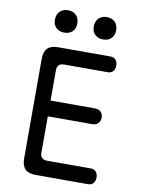

<svg xmlns="http://www.w3.org/2000/svg" viewBox="-101 -1013 801 1081"><g transform="rotate(10 300.0 -472.5)"><path d="M190 -427H445Q465 -427 477.5 -414.5Q490 -402 490 -382Q490 -362 477.5 -349.5Q465 -337 445 -337H190V-130Q190 -110 200 -100Q210 -90 230 -90H479Q499 -90 509.5 -77.5Q520 -65 520 -45Q520 -25 509.5 -12.5Q499 0 479 0H180Q139 0 119.5 -19.5Q100 -39 100 -80V-650Q100 -691 119.5 -710.5Q139 -730 180 -730H479Q499 -730 509.5 -717.5Q520 -705 520 -685Q520 -665 509.5 -652.5Q499 -640 479 -640H230Q210 -640 200 -630Q190 -620 190 -600ZM421 -817Q392 -817 374.5 -834Q357 -851 357 -880Q357 -910 374.5 -927.5Q392 -945 421 -945Q450 -945 467.5 -927.5Q485 -910 485 -880Q485 -851 467.5 -834Q450 -817 421 -817ZM199 -817Q170 -817 152.5 -834Q135 -851 135 -880Q135 -910 152.5 -927.5Q170 -945 199 -945Q228 -945 245.5 -927.5Q263 -910 263 -880Q263 -851 245.5 -834Q228 -817 199 -817Z"/></g></svg>

Font: Maple Mono NF
Style: Regular
Weight: 400
Monospace: yes
Designer: subframe7536
Version: Version 7.000